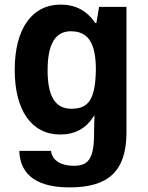

<svg xmlns="http://www.w3.org/2000/svg" viewBox="-20 -575 643 835"><path d="M282 240C450 240 530 171 530 0V-545H411L399 -475H394C358 -529 308 -555 244 -555C119 -555 44 -450 44 -271C44 -97 116 10 242 10C306 10 355 -16 389 -72H391C390 -45 389 -17 389 8C389 114 364 146 303 146C239 146 206 119 202 81H64C66 163 114 240 282 240ZM290 -102C216 -102 187 -163 187 -269C187 -383 220 -439 288 -439C366 -439 397 -385 397 -270C394 -146 368 -102 290 -102Z"/></svg>

Font: Kathrein 75 Bold
Style: Regular
Weight: 700
Designer: Lazydogs Typefoundry, based on Open Sans by Ascender Corporation
Foundry: Lazydogs Typefoundry
Version: Version 1.003;PS 001.003;hotconv 1.0.88;makeotf.lib2.5.64775